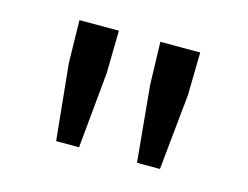

<svg xmlns="http://www.w3.org/2000/svg" viewBox="-54 -852 582 450"><g transform="rotate(15 237.5 -627.0)"><path d="M110.4 -483.4 91.8 -668 89.8 -771.5H185.5L183.6 -668L166 -483.4ZM306.6 -483.4 289.1 -668 286.1 -771.5H382.8L380.9 -668L362.3 -483.4Z"/></g></svg>

Font: Bpmf Zihi Sans Regular
Style: Regular
Weight: 400
Foundry: But Ko
Version: Version 1.320